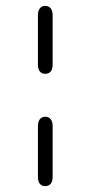

<svg xmlns="http://www.w3.org/2000/svg" viewBox="-20 -625 308 653"><path d="M109 -197V-23Q109 -8 115.5 0Q122 8 134 8Q146 8 152.5 0Q159 -8 159 -23V-197Q159 -211 152.5 -219.5Q146 -228 134 -228Q122 -228 115.5 -219.5Q109 -211 109 -197ZM109 -574V-405Q109 -390 115.5 -382Q122 -374 134 -374Q146 -374 152.5 -382Q159 -390 159 -405V-574Q159 -588 152.5 -596.5Q146 -605 134 -605Q122 -605 115.5 -596.5Q109 -588 109 -574Z"/></svg>

Font: Beiruti Light
Style: Regular
Weight: 300
Designer: Arlette Boutros
Foundry: Boutros
Version: Version 1.41